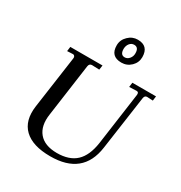

<svg xmlns="http://www.w3.org/2000/svg" viewBox="-193 -965 1047 1112"><g transform="rotate(30 330.5 -409.5)"><path d="M326.7 -25.9Q409.2 -25.9 454.1 -67.9Q499 -109.9 512.2 -198.2L561 -547.9Q564 -568.8 547.9 -568.8L499 -566.9L502.9 -597.2H661.1L657.2 -566.9L618.2 -568.8Q602.1 -568.8 599.1 -548.8L547.9 -189Q520 10.3 303.2 9.8Q185.1 9.8 128.9 -43.9Q72.8 -97.7 86.9 -199.2L136.2 -547.9Q137.7 -556.6 133.8 -562.5Q129.9 -568.4 123 -568.8L84 -566.9L87.9 -597.2H303.2L298.8 -566.9L250 -568.8Q231.9 -568.8 229 -548.8L180.2 -199.2Q168 -118.2 206.1 -72.3Q244.1 -26.4 326.7 -25.9ZM360.8 -742.2Q360.8 -702.1 390.1 -702.1Q408.2 -702.1 420.9 -717.8Q433.6 -733.4 433.1 -753.9Q433.1 -793 402.8 -793Q384.8 -793 373 -778.3Q361.3 -763.7 360.8 -742.2ZM406.2 -829.1Q478.5 -829.1 479 -754.4Q479 -717.8 452.6 -691.9Q425.8 -666 388.7 -666Q315.4 -666 315.9 -740.2Q315.9 -776.4 343.3 -802.7Q370.1 -829.1 406.2 -829.1Z"/></g></svg>

Font: Unna-Italic
Style: Italic
Weight: 400
Italic angle: -8°
Designer: Jorge de Buen U.
Foundry: Omnibus-Type
Version: Version 2.006;PS 002.006;hotconv 1.0.70;makeotf.lib2.5.58329